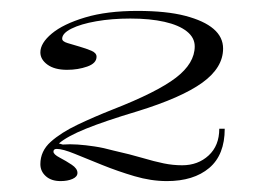

<svg xmlns="http://www.w3.org/2000/svg" viewBox="-20 -743 487 352"><path d="M91 -411Q74 -411 64 -420Q54 -429 54 -442Q54 -466 73 -483Q92 -500 122.5 -514.5Q153 -529 186 -542Q268 -574 302.5 -600.5Q337 -627 337 -658Q337 -674 322.5 -685.5Q308 -697 281.5 -703Q255 -709 219 -709Q185 -709 156.5 -704Q128 -699 111 -690.5Q94 -682 94 -672Q94 -667 104 -664Q114 -661 126 -657.5Q138 -654 147.5 -650Q157 -646 157 -639Q157 -627 140 -621Q123 -615 103 -615Q80 -615 67 -624.5Q54 -634 54 -647Q54 -664 75 -681.5Q96 -699 136 -711Q176 -723 232 -723Q285 -723 319.5 -714Q354 -705 371.5 -690Q389 -675 389 -654Q389 -619 351 -591.5Q313 -564 232 -539Q172 -521 137.5 -507Q103 -493 88 -480L95 -478Q108 -479 122.5 -478Q137 -477 153.5 -474.5Q170 -472 188 -467Q219 -460 241 -453.5Q263 -447 280 -443.5Q297 -440 314 -440Q343 -440 362.5 -458Q382 -476 382 -507H392Q392 -459 363.5 -435Q335 -411 286 -411Q257 -411 226.5 -420Q196 -429 167.5 -440.5Q139 -452 117 -461Q95 -470 84 -470Q78 -470 78 -465Q78 -460 89.5 -454Q101 -448 111.5 -441Q122 -434 122 -426Q122 -419 113 -415Q104 -411 91 -411Z"/></svg>

Font: Kalnia Expanded Light
Style: Regular
Weight: 300
Width: 7
Designer: Frida Medrano
Foundry: Frida Medrano
Version: Version 1.105